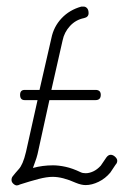

<svg xmlns="http://www.w3.org/2000/svg" viewBox="-20 -570 412 583"><path d="M270 -297Q286 -297 286 -282Q286 -266 270 -266H130L94 -102Q91 -90 87 -79.5Q83 -69 80 -60Q109 -68 141 -68Q158 -68 179 -63.5Q200 -59 225 -47Q231 -44 240 -44Q251 -44 263 -49.5Q275 -55 286 -67L303 -92Q309 -100 316 -100Q323 -100 329.5 -94Q336 -88 336 -82Q336 -75 331 -70L315 -46Q300 -28 279.5 -18Q259 -8 240 -8Q227 -8 210 -15Q190 -24 172.5 -28.5Q155 -33 140 -33Q122 -33 97 -26.5Q72 -20 41 -10Q35 -7 31 -7Q26 -7 20.5 -12Q15 -17 15 -23.5Q15 -30 18.5 -34.5Q22 -39 27 -45Q32 -51 37.5 -57Q43 -63 48.5 -75.5Q54 -88 59 -109L94 -266H55Q41 -266 41 -282Q41 -297 55 -297H100L136 -454Q143 -489 167 -514.5Q191 -540 227 -550H234Q240 -550 244.5 -545Q249 -540 249 -530Q249 -518 235 -515Q210 -510 192.5 -491Q175 -472 170 -447L136 -297Z"/></svg>

Font: Gruenewald VA
Style: Regular
Weight: 400
Designer: Peter Wiegel
Foundry: Peter Wiegel, nach dem Schriftentwurf von Dr. H. Gr¸newald
Version: Version 0.007